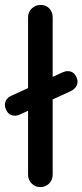

<svg xmlns="http://www.w3.org/2000/svg" viewBox="-36 -760 335 780"><path d="M25 -290Q4 -290 -6 -305Q-16 -320 -16 -333Q-16 -359 10 -371L218 -466Q223 -468 228 -469.5Q233 -471 239 -471Q259 -471 269 -456Q279 -441 279 -429Q279 -416 271.5 -406Q264 -396 252 -390L45 -295Q39 -292 34 -291Q29 -290 25 -290ZM178 -51Q178 -29 163.5 -14.5Q149 0 128 0Q107 0 92.5 -14.5Q78 -29 78 -51V-689Q78 -711 93 -725.5Q108 -740 129 -740Q151 -740 164.5 -725.5Q178 -711 178 -689Z"/></svg>

Font: Quicksand SemiBold
Style: Regular
Weight: 600
Designer: Andrew Paglinawan
Foundry: Andrew Paglinawan
Version: Version 3.006